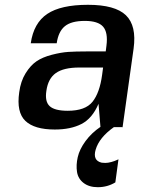

<svg xmlns="http://www.w3.org/2000/svg" viewBox="-20 -530 594 799"><path d="M490 0 488 -1H454Q393 42 378 93Q365 138 403 147Q410 148 418 148Q430 148 444 144Q458 140 466 136L473 133L460 229Q427 249 387 249Q351 249 328 231.5Q305 214 300.5 185.5Q296 157 303.5 124Q311 91 336 57Q361 23 398 -2L390 -98Q364 -37 319 -14Q274 9 208 9Q123 9 85.5 -27Q48 -63 60 -146Q66 -192 86.5 -225Q107 -258 132 -275Q157 -292 195.5 -302Q234 -312 264.5 -314Q295 -316 340 -316H420L423 -340Q430 -395 409 -419Q388 -443 333 -443Q277 -443 250 -421Q223 -399 216 -350H108Q120 -434 176.5 -472Q233 -510 346 -510Q459 -510 504 -466.5Q549 -423 536 -328ZM409 -249H310Q245 -249 212.5 -226Q180 -203 173 -152Q166 -107 187 -88Q208 -69 262 -69Q335 -69 365 -106.5Q395 -144 405 -219Z"/></svg>

Font: Fivo Sans Modern Med
Style: Italic
Weight: 450
Designer: Alexander Slobzheninov
Foundry: Alexander Slobzheninov
Version: 1.0